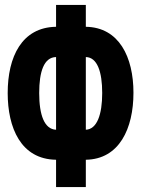

<svg xmlns="http://www.w3.org/2000/svg" viewBox="-20 -744 570 774"><path d="M206 -100V10H326V-100C461 -102 518 -226 518 -370C518 -514 460 -634 326 -636V-724H206V-636C68 -634 11 -515 11 -369C11 -229 64 -102 206 -100ZM206 -514V-221C159 -223 138 -280 138 -369C138 -455 157 -513 206 -514ZM326 -221V-514C372 -513 392 -455 392 -369C392 -282 371 -223 326 -221Z"/></svg>

Font: Noto Sans Mono Condensed ExtraBold
Style: Regular
Weight: 800
Width: 3
Designer: Monotype Design Team
Foundry: Monotype Imaging Inc.
Version: Version 2.014